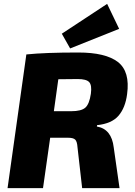

<svg xmlns="http://www.w3.org/2000/svg" viewBox="-20 -971 696 991"><path d="M342 -721 299 -797 533 -951 595 -822ZM19 0 116 -690Q212 -700 384 -700Q525 -700 588.5 -651Q652 -602 636 -485Q627 -415 592 -374Q557 -333 481 -325L480 -318Q556 -305 567 -210L597 0H404L380 -211Q378 -241 368 -250.5Q358 -260 332 -260H239L202 0ZM258 -397H348Q399 -397 420 -415Q441 -433 449 -487Q455 -531 440.5 -547Q426 -563 381 -563L281 -562Z"/></svg>

Font: Ezarion Extra Bold
Style: Italic
Weight: 800
Italic angle: -8°
Designer: Natanael Gama
Version: Version 1.001;PS 001.001;hotconv 1.0.70;makeotf.lib2.5.58329